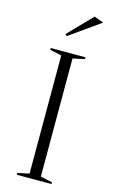

<svg xmlns="http://www.w3.org/2000/svg" viewBox="-140 -984 609 1036"><g transform="rotate(15 165.0 -466.5)"><path d="M262 -708V-698L196 -684V-24L262 -10V0H68V-10L133 -24V-684L68 -698V-708ZM134 -792 125 -801 253 -933 306 -914Z"/></g></svg>

Font: Kalnia Light
Style: Regular
Weight: 300
Designer: Frida Medrano
Foundry: Frida Medrano
Version: Version 1.105